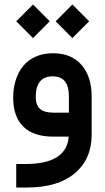

<svg xmlns="http://www.w3.org/2000/svg" viewBox="-20 -612 470 860"><path d="M229.5 -516.6 304.2 -441.4 379.4 -516.6 304.2 -591.8ZM52.7 -516.6 127.9 -441.4 202.6 -516.6 127.9 -591.8ZM390.6 -179.7C390.6 -238.8 375.5 -286.1 345.2 -321.3C314.5 -356 272.5 -373.5 218.3 -373.5C189.5 -373.5 163.1 -368.7 140.1 -358.4C117.2 -348.1 98.1 -334.5 84 -316.4C69.3 -298.3 58.1 -277.8 50.8 -253.9C43 -230 39.1 -203.6 39.1 -175.3C39.1 -117.7 54.2 -74.2 85 -44.4C115.2 -14.6 159.7 0 218.8 0H287.6C285.2 39.6 268.1 69.8 236.3 90.8C204.1 111.8 157.2 122.6 95.7 122.6H62.5H52.7V132.3V218.3V228H62.5H98.6C191.9 228 263.7 207 314.5 164.6C365.2 122.1 390.6 64 390.6 -9.8ZM140.1 -177.2C140.1 -239.3 165.5 -270 216.3 -270C264.6 -270 288.6 -240.2 288.6 -180.2V-107.4H218.3C191.4 -107.4 171.4 -113.3 159.2 -124.5C146.5 -135.7 140.1 -153.3 140.1 -177.2Z"/></svg>

Font: Shabnam FD Medium
Style: Regular
Weight: 500
Foundry: DejaVu fonts team - Redesigned by Saber Rastikerdar - Based on Vazir font
Version: Version 5.00;October 20, 2019;FontCreator 12.0.0.2547 64-bit